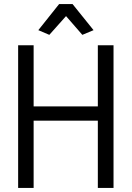

<svg xmlns="http://www.w3.org/2000/svg" viewBox="-20 -922 646 942"><path d="M270 -902 168 -774 222 -751 304 -843 384 -751 439 -774 336 -902ZM69 -700V0H145V-330H460V0H537V-700H460V-400H145V-700Z"/></svg>

Font: Mint Spirit
Style: Regular
Weight: 400
Designer: HARENDAL Hirwen
Foundry: Arkandis Digital Foundry.
Version: Version 1.004;FFEdit